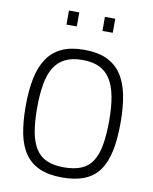

<svg xmlns="http://www.w3.org/2000/svg" viewBox="-98 -979 848 1062"><g transform="rotate(10 326.5 -448.0)"><path d="M324 -47Q382 -47 421.5 -63.5Q461 -80 484 -116Q507 -152 517 -208.5Q527 -265 527 -345Q527 -421 516.5 -478Q506 -535 482.5 -573.5Q459 -612 420 -631Q381 -650 324 -650Q267 -650 228 -631Q189 -612 165.5 -574Q142 -536 132 -478.5Q122 -421 122 -345Q122 -268 132 -212Q142 -156 165 -119Q188 -82 227 -64.5Q266 -47 324 -47ZM324 10Q250 10 199 -12Q148 -34 116.5 -78Q85 -122 71.5 -188.5Q58 -255 58 -345Q58 -434 72 -501.5Q86 -569 117.5 -615Q149 -661 199.5 -684Q250 -707 324 -707Q398 -707 449 -684Q500 -661 531.5 -615.5Q563 -570 577 -502Q591 -434 591 -345Q591 -252 577 -185Q563 -118 531.5 -74.5Q500 -31 449 -10.5Q398 10 324 10ZM202 -906H260V-827H202ZM404 -906H462V-827H404Z"/></g></svg>

Font: Panefresco 250wt
Style: Regular
Weight: 300
Version: Version 1.000